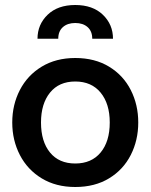

<svg xmlns="http://www.w3.org/2000/svg" viewBox="-20 -738 603 768"><path d="M29 -248Q29 -319 59.5 -378Q90 -437 147 -471.5Q204 -506 281 -506Q359 -506 416 -471.5Q473 -437 503 -378Q533 -319 533 -248Q533 -177 503 -118Q473 -59 416 -24.5Q359 10 281 10Q204 10 147 -24.5Q90 -59 59.5 -118Q29 -177 29 -248ZM419 -248Q419 -323 382.5 -367.5Q346 -412 281 -412Q216 -412 180 -367.5Q144 -323 144 -248Q144 -172 180 -128Q216 -84 281 -84Q346 -84 382.5 -128Q419 -172 419 -248ZM432 -583H349Q349 -613 330.5 -629.5Q312 -646 281 -646Q250 -646 231.5 -629.5Q213 -613 213 -583H130Q130 -640 170.5 -679Q211 -718 281 -718Q351 -718 391.5 -679Q432 -640 432 -583Z"/></svg>

Font: Cabin SemiBold
Style: Regular
Weight: 600
Designer: Pablo Impallari
Foundry: Pablo Impallari. http://www.impallari.com Igino Marini. http://www.ikern.com
Version: Version 2.200